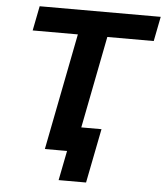

<svg xmlns="http://www.w3.org/2000/svg" viewBox="-57 -751 815 948"><g transform="rotate(5 350.5 -276.5)"><path d="M188 0 301 -578H77L101 -700H701L677 -578H447L334 0ZM269 147 298 0H188L214 -122H458L405 147Z"/></g></svg>

Font: Argentum Sans Medium
Style: Italic
Weight: 500
Italic angle: -11°
Designer: Julieta Ulanovsky (font), Cristiano Sobral (main changes and remaster)
Foundry: Julieta Ulanovsky (font), Cristiano Sobral (main changes and remaster)
Version: Version 2.007;June 15, 2022;FontCreator 14.0.0.2814 64-bit; 